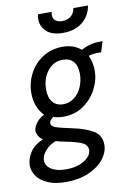

<svg xmlns="http://www.w3.org/2000/svg" viewBox="-144 -764 727 1076"><g transform="rotate(-10 219.5 -226.5)"><path d="M-42 123Q-42 89 -19.5 51.5Q3 14 56 -8Q39 -19 31 -34.5Q23 -50 23 -62Q23 -80 39 -103.5Q55 -127 86 -143Q37 -195 37 -274Q37 -332 64 -384Q91 -436 140.5 -468Q190 -500 255 -500Q317 -500 359 -464Q406 -492 467 -492H481L462 -432H435Q428 -432 414.5 -430Q401 -428 390 -425Q409 -386 409 -337Q409 -283 381.5 -231Q354 -179 305 -146Q256 -113 193 -113Q161 -113 135 -122Q112 -106 112 -89Q112 -73 136 -64Q160 -55 232 -40Q300 -26 345 0Q390 26 390 81Q390 123 359.5 162Q329 201 273 225.5Q217 250 144 250Q79 250 37 230.5Q-5 211 -23.5 182Q-42 153 -42 123ZM324 -334Q324 -380 303 -404Q282 -428 243 -428Q189 -428 155.5 -384.5Q122 -341 122 -280Q122 -233 143.5 -207.5Q165 -182 203 -182Q239 -182 266.5 -203.5Q294 -225 309 -260Q324 -295 324 -334ZM301 95Q301 66 269.5 52Q238 38 180 27Q143 20 125 14Q91 26 66 53.5Q41 81 41 110Q41 140 71.5 160Q102 180 156 180Q199 180 232 167.5Q265 155 283 135.5Q301 116 301 95ZM147 -677Q147 -691 151 -703H229Q226 -696 226 -686Q226 -665 240 -653.5Q254 -642 279 -642Q307 -642 327 -657.5Q347 -673 352 -703H435Q426 -647 383.5 -611.5Q341 -576 271 -576Q210 -576 178.5 -604.5Q147 -633 147 -677Z"/></g></svg>

Font: Cabin
Style: Italic
Weight: 400
Italic angle: -7°
Designer: Pablo Impallari
Foundry: Pablo Impallari. http://www.impallari.com Igino Marini. http://www.ikern.com
Version: Version 2.200